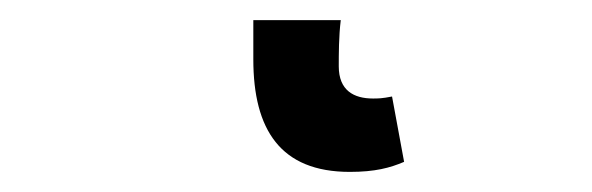

<svg xmlns="http://www.w3.org/2000/svg" viewBox="-20 38 589 191"><path d="M328 209C353 209 368 205 382 199L370 134C360 136 356 136 351 136C332 136 317 128 317 104C317 92 317 74 319 58H232V97C232 167 259 209 328 209Z"/></svg>

Font: Source Sans Pro Semibold
Style: Regular
Weight: 600
Designer: Paul D. Hunt
Foundry: Adobe Systems Incorporated
Version: Version 3.006;hotconv 1.0.111;makeotfexe 2.5.65597